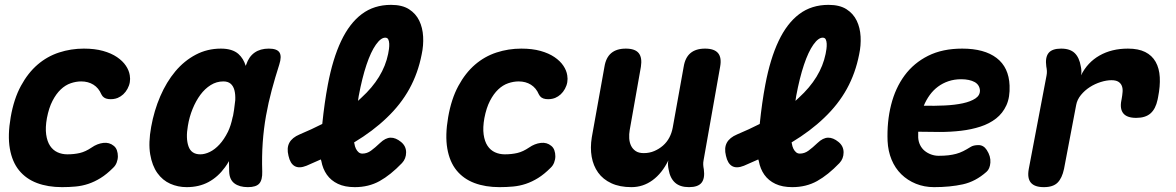

<svg xmlns="http://www.w3.org/2000/svg" viewBox="-20 -760 4840 790"><path d="M24 -278Q37 -353 66 -406.5Q95 -460 134.5 -494Q174 -528 223 -544Q272 -560 325 -560Q370 -560 404 -550.5Q438 -541 461.5 -525Q485 -509 498 -489.5Q511 -470 514 -450Q519 -421 504.5 -394.5Q490 -368 464 -357Q446 -350 425.5 -352.5Q405 -355 397 -372Q386 -398 364.5 -411.5Q343 -425 314 -425Q293 -425 271 -417.5Q249 -410 230 -392Q211 -374 196 -345Q181 -316 173 -274Q166 -235 170 -206.5Q174 -178 186 -160Q198 -142 216.5 -133.5Q235 -125 257 -125Q285 -125 308.5 -130.5Q332 -136 357 -153Q380 -169 405 -172Q430 -175 448 -160Q457 -153 461 -141.5Q465 -130 465 -117Q465 -104 460 -91Q455 -78 445 -69Q419 -43 394 -27.5Q369 -12 343.5 -3.5Q318 5 291 7.5Q264 10 235 10Q177 10 132 -7Q87 -24 58.5 -59Q30 -94 20.5 -148.5Q11 -203 24 -278Z M748 10Q712 10 680.5 -4Q649 -18 627.5 -48Q606 -78 598 -125Q590 -172 602 -238Q614 -305 639.5 -364Q665 -423 701.5 -466.5Q738 -510 785.5 -535Q833 -560 889 -560Q936 -560 961 -538Q982 -519 991 -489Q992 -491 993 -494Q1004 -527 1027.5 -543.5Q1051 -560 1086 -560Q1120 -560 1130 -544Q1140 -528 1129 -494Q1112 -441 1098 -389Q1084 -337 1074.5 -283.5Q1065 -230 1061 -173.5Q1057 -117 1059 -54Q1060 -20 1047 -5Q1034 10 1000 10Q965 10 944.5 -5.5Q924 -21 923 -54Q922 -76 922 -97Q915 -84 906 -72Q877 -32 838 -11Q799 10 748 10ZM804 -125Q823 -125 843.5 -135Q864 -145 883 -165.5Q902 -186 918 -218Q930 -243 937 -277Q938 -280 939 -284L943 -308Q946 -330 948 -348Q949 -372 944.5 -389Q940 -406 929 -415.5Q918 -425 899 -425Q871 -425 847 -410Q823 -395 804.5 -370Q786 -345 772.5 -312Q759 -279 753 -242Q744 -191 755.5 -158Q767 -125 804 -125Z M1634 -89Q1587 -40 1542 -15Q1497 10 1440 10Q1399 10 1370.5 -3.5Q1342 -17 1325 -41Q1308 -65 1302 -98L1300 -104Q1272 -91 1241 -78Q1211 -66 1192.5 -76.5Q1174 -87 1167 -119Q1159 -151 1170.5 -172.5Q1182 -194 1213 -207Q1263 -228 1306 -250Q1315 -338 1329 -412Q1349 -518 1383.5 -591Q1418 -664 1468.5 -702Q1519 -740 1589 -740Q1635 -740 1663 -722Q1691 -704 1705 -675Q1719 -646 1721 -609.5Q1723 -573 1715 -536Q1700 -459 1664.5 -394.5Q1629 -330 1571 -275Q1515 -221 1437 -174Q1437 -172 1438 -170Q1440 -157 1444.5 -148Q1449 -139 1455.5 -133.5Q1462 -128 1471 -128Q1490 -128 1506.5 -140Q1523 -152 1544 -172Q1566 -193 1587 -193.5Q1608 -194 1630 -176Q1651 -159 1651 -133Q1651 -107 1634 -89ZM1453 -345Q1460 -352 1467 -358Q1512 -399 1539.5 -444Q1567 -489 1577 -538Q1579 -547 1580.5 -558.5Q1582 -570 1581.5 -580.5Q1581 -591 1577.5 -598Q1574 -605 1565 -605Q1547 -605 1526.5 -576Q1506 -547 1488 -493.5Q1470 -440 1456 -365Q1454 -355 1453 -345Z M1824 -278Q1837 -353 1866 -406.5Q1895 -460 1934.5 -494Q1974 -528 2023 -544Q2072 -560 2125 -560Q2170 -560 2204 -550.5Q2238 -541 2261.5 -525Q2285 -509 2298 -489.5Q2311 -470 2314 -450Q2319 -421 2304.5 -394.5Q2290 -368 2264 -357Q2246 -350 2225.5 -352.5Q2205 -355 2197 -372Q2186 -398 2164.5 -411.5Q2143 -425 2114 -425Q2093 -425 2071 -417.5Q2049 -410 2030 -392Q2011 -374 1996 -345Q1981 -316 1973 -274Q1966 -235 1970 -206.5Q1974 -178 1986 -160Q1998 -142 2016.5 -133.5Q2035 -125 2057 -125Q2085 -125 2108.5 -130.5Q2132 -136 2157 -153Q2180 -169 2205 -172Q2230 -175 2248 -160Q2257 -153 2261 -141.5Q2265 -130 2265 -117Q2265 -104 2260 -91Q2255 -78 2245 -69Q2219 -43 2194 -27.5Q2169 -12 2143.5 -3.5Q2118 5 2091 7.5Q2064 10 2035 10Q1977 10 1932 -7Q1887 -24 1858.5 -59Q1830 -94 1820.5 -148.5Q1811 -203 1824 -278Z M2815 10Q2778 10 2757.5 -8.5Q2737 -27 2731 -63Q2729 -72 2728.5 -81.5Q2728 -91 2730 -100Q2704 -47 2665 -18.5Q2626 10 2578 10Q2530 10 2495.5 -6Q2461 -22 2441 -50Q2421 -78 2414.5 -115Q2408 -152 2415 -195L2467 -485Q2473 -523 2495 -541.5Q2517 -560 2555 -560Q2593 -560 2608 -541.5Q2623 -523 2617 -485L2571 -225Q2568 -208 2569 -191Q2570 -174 2576.5 -160.5Q2583 -147 2595.5 -138.5Q2608 -130 2629 -130Q2652 -130 2672 -138.5Q2692 -147 2708 -161Q2724 -175 2734 -194Q2744 -213 2748 -235L2793 -485Q2799 -523 2821 -541.5Q2843 -560 2881 -560Q2919 -560 2934.5 -541.5Q2950 -523 2943 -485L2875 -101Q2873 -91 2873.5 -82Q2874 -73 2876 -63Q2881 -26 2866.5 -8Q2852 10 2815 10Z M3434 -89Q3387 -40 3342 -15Q3297 10 3240 10Q3199 10 3170.5 -3.5Q3142 -17 3125 -41Q3108 -65 3102 -98L3100 -104Q3072 -91 3041 -78Q3011 -66 2992.5 -76.5Q2974 -87 2967 -119Q2959 -151 2970.5 -172.5Q2982 -194 3013 -207Q3063 -228 3106 -250Q3115 -338 3129 -412Q3149 -518 3183.5 -591Q3218 -664 3268.5 -702Q3319 -740 3389 -740Q3435 -740 3463 -722Q3491 -704 3505 -675Q3519 -646 3521 -609.5Q3523 -573 3515 -536Q3500 -459 3464.5 -394.5Q3429 -330 3371 -275Q3315 -221 3237 -174Q3237 -172 3238 -170Q3240 -157 3244.5 -148Q3249 -139 3255.5 -133.5Q3262 -128 3271 -128Q3290 -128 3306.5 -140Q3323 -152 3344 -172Q3366 -193 3387 -193.5Q3408 -194 3430 -176Q3451 -159 3451 -133Q3451 -107 3434 -89ZM3253 -345Q3260 -352 3267 -358Q3312 -399 3339.5 -444Q3367 -489 3377 -538Q3379 -547 3380.5 -558.5Q3382 -570 3381.5 -580.5Q3381 -591 3377.5 -598Q3374 -605 3365 -605Q3347 -605 3326.5 -576Q3306 -547 3288 -493.5Q3270 -440 3256 -365Q3254 -355 3253 -345Z M4040 -143Q4057 -117 4055 -91Q4053 -65 4039 -53Q3994 -13 3941.5 -1.5Q3889 10 3823 10Q3783 10 3748.5 -4Q3714 -18 3688.5 -43Q3663 -68 3648.5 -103Q3634 -138 3632 -180Q3629 -259 3646.5 -328.5Q3664 -398 3702 -449.5Q3740 -501 3799 -530.5Q3858 -560 3939 -560Q4030 -560 4080.5 -521.5Q4131 -483 4134 -408Q4136 -360 4121 -327Q4106 -294 4078.5 -272.5Q4051 -251 4014 -239Q3977 -227 3934.5 -222Q3892 -217 3846.5 -217Q3801 -217 3758 -218V-194Q3759 -177 3766 -163Q3773 -149 3784.5 -139.5Q3796 -130 3811 -124.5Q3826 -119 3842 -119Q3865 -119 3882 -121Q3899 -123 3914 -127Q3929 -131 3943 -138Q3957 -145 3973 -155Q3985 -163 4006 -163Q4027 -163 4040 -143ZM3781 -325Q3825 -324 3867 -326Q3909 -328 3941.5 -335Q3974 -342 3993.5 -355Q4013 -368 4012 -389Q4011 -400 4005.5 -408.5Q4000 -417 3990 -422.5Q3980 -428 3966 -431Q3952 -434 3935 -434Q3907 -434 3883 -426Q3859 -418 3839.5 -403.5Q3820 -389 3805.5 -369Q3791 -349 3781 -325Z M4275 10Q4237 10 4221.5 -8.5Q4206 -27 4213 -65L4286 -449Q4288 -459 4287.5 -468Q4287 -477 4285 -487Q4280 -524 4294.5 -542Q4309 -560 4346 -560Q4383 -560 4402 -541.5Q4421 -523 4427 -487Q4429 -478 4429.5 -468.5Q4430 -459 4428 -450Q4454 -503 4504 -531.5Q4554 -560 4621 -560Q4664 -560 4692 -546Q4720 -532 4735 -505.5Q4750 -479 4752 -442Q4754 -405 4745 -360L4743 -350Q4735 -312 4714 -293.5Q4693 -275 4655 -275Q4617 -275 4602 -293.5Q4587 -312 4594 -347L4595 -352Q4598 -368 4599 -382.5Q4600 -397 4595.5 -407.5Q4591 -418 4581 -424Q4571 -430 4553 -430Q4533 -430 4509 -422.5Q4485 -415 4464 -401.5Q4443 -388 4427.5 -369Q4412 -350 4408 -328L4358 -65Q4350 -27 4331.5 -8.5Q4313 10 4275 10Z"/></svg>

Font: Maple Mono NL ExtraBold
Style: Italic
Weight: 800
Italic angle: -10°
Monospace: yes
Designer: subframe7536
Version: Version 7.000